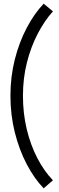

<svg xmlns="http://www.w3.org/2000/svg" viewBox="-20 -858 325 1050"><path d="M218.8 171.9Q167 118.2 126 39.8Q85 -38.6 61 -133.8Q37.1 -229 37.1 -334Q37.1 -438.5 61 -533Q85 -627.4 126 -705.3Q167 -783.2 218.8 -837.9L269.5 -795.9Q223.6 -745.1 186.5 -674.1Q149.4 -603 127.4 -516.8Q105.5 -430.7 105.5 -334Q105.5 -238.3 126.2 -151.6Q147 -64.9 184.1 6.6Q221.2 78.1 269.5 127.9Z"/></svg>

Font: Reddit Sans Condensed
Style: Regular
Weight: 400
Designer: Stephen Hutchings
Foundry: Reddit
Version: Version 1.014